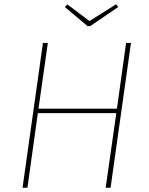

<svg xmlns="http://www.w3.org/2000/svg" viewBox="-20 -883 700 903"><path d="M86 0 182 -681H205L161 -372H530L573 -681H596L500 0H477L527 -351H158L109 0ZM536 -850 404 -760H392L285 -850L297 -862L401 -784L526 -863Z"/></svg>

Font: FiraGO Thin
Style: Italic
Weight: 100
Italic angle: -8°
Designer: bBox Type GmbH
Foundry: bBox Type GmbH
Version: Version 1.001